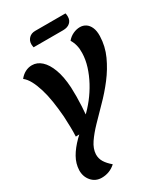

<svg xmlns="http://www.w3.org/2000/svg" viewBox="-251 -967 1087 1258"><g transform="rotate(-30 292.5 -338.0)"><path d="M133 188Q86 188 56.5 154Q27 120 28 71Q30 22 55 -22.5Q80 -67 126 -113Q172 -159 236 -213Q275 -249 309 -292.5Q343 -336 369.5 -385Q396 -434 412 -485Q428 -536 429 -585Q430 -617 423.5 -643Q417 -669 403 -692Q422 -715 448 -727Q474 -739 500 -739Q524 -739 543.5 -726.5Q563 -714 574.5 -688Q586 -662 585 -623Q583 -547 551.5 -478Q520 -409 472.5 -347Q425 -285 371 -231Q322 -181 278 -135.5Q234 -90 205.5 -48Q177 -6 175 35Q174 67 190 93.5Q206 120 238 147Q215 168 188.5 178Q162 188 133 188ZM119 -131Q121 -166 120 -204Q119 -242 117 -284Q112 -347 103.5 -402Q95 -457 81 -502.5Q67 -548 49.5 -580.5Q32 -613 9 -631Q28 -655 52 -667.5Q76 -680 103 -680Q142 -680 174 -651Q206 -622 227 -565.5Q248 -509 253 -426Q256 -358 252 -283.5Q248 -209 239 -135ZM172 -776Q171 -782 170 -788.5Q169 -795 169 -800Q169 -827 187 -845.5Q205 -864 235 -864H464Q466 -858 466.5 -851.5Q467 -845 467 -838Q467 -810 448 -793Q429 -776 395 -776Z"/></g></svg>

Font: Sansita Swashed Light SemiBold
Style: Regular
Weight: 600
Version: Version 1.003